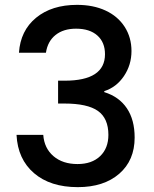

<svg xmlns="http://www.w3.org/2000/svg" viewBox="-20 -766 634 790"><path d="M48 -211H158Q162 -156 200 -123.5Q238 -91 299 -91Q358 -91 392 -123.5Q426 -156 426 -211Q426 -279 383 -309.5Q340 -340 245 -340H219V-434H246Q412 -434 412 -543Q412 -592 380.5 -620Q349 -648 293 -648Q241 -648 208.5 -622Q176 -596 169 -549H58Q64 -640 128.5 -693Q193 -746 297 -746Q364 -746 414.5 -722.5Q465 -699 493 -655.5Q521 -612 521 -556Q521 -499 490 -453Q459 -407 409 -391V-387Q470 -368 502 -320.5Q534 -273 534 -200Q534 -106 470.5 -51Q407 4 300 4Q187 4 120 -53.5Q53 -111 48 -211Z"/></svg>

Font: Poppins-Tabular Medium
Style: Regular
Weight: 500
Designer: Ninad Kale (Devanagari), Jonny Pinhorn (Latin)
Foundry: Indian Type Foundry
Version: Version 4.004